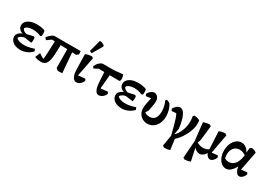

<svg xmlns="http://www.w3.org/2000/svg" viewBox="25 -1864 4464 3177"><g transform="rotate(30 2257.5 -275.5)"><path d="M236 14Q176 14 130.5 -4.5Q85 -23 59.5 -56Q34 -89 34 -133Q34 -174 73.5 -208Q113 -242 172 -253L176 -263L316 -294L337 -278Q340 -266 340.5 -249Q341 -232 338.5 -213.5Q336 -195 332 -181L196 -200Q176 -199 155 -190Q134 -181 117.5 -168Q101 -155 93 -139Q105 -117 146 -102.5Q187 -88 236 -88Q270 -88 302 -92Q334 -96 366.5 -104.5Q399 -113 433 -125L451 -86Q428 -57 392.5 -34.5Q357 -12 316 1Q275 14 236 14ZM236 -228 171 -234Q110 -240 75 -270Q40 -300 40 -347Q40 -390 68 -422.5Q96 -455 146 -473.5Q196 -492 261 -492Q312 -492 357 -484Q402 -476 421 -463Q427 -445 428.5 -417.5Q430 -390 427 -367L404 -352Q378 -363 353.5 -370.5Q329 -378 304.5 -381.5Q280 -385 251 -385Q197 -385 158.5 -369.5Q120 -354 108 -327Q113 -310 129 -295.5Q145 -281 169.5 -272Q194 -263 222 -261Z M520 -339 489 -377Q502 -396 521.5 -415Q541 -434 562.5 -449.5Q584 -465 602 -470H1109L1113 -408L1074 -379L604 -398ZM622 14Q599 14 569 8.5Q539 3 505 -10L544 -105Q567 -90 590 -76Q613 -62 636 -49Q642 -61 644 -86Q646 -111 647.5 -141Q649 -171 650 -197L660 -450L775 -448L767 -230Q765 -176 758 -131.5Q751 -87 736 -54Q721 -21 693.5 -3.5Q666 14 622 14ZM944 3 904 -30 900 -439 992 -442 1028 0Z M1302 14Q1258 14 1231 -34.5Q1204 -83 1202 -175L1195 -462Q1218 -473 1249.5 -480Q1281 -487 1317 -488L1344 -468L1265 -68L1235 -96L1405 -114L1420 -81Q1411 -54 1392 -32.5Q1373 -11 1350 1.5Q1327 14 1302 14ZM1283 -530 1240 -549 1300 -775Q1318 -776 1335 -771.5Q1352 -767 1367 -759Q1382 -751 1393 -742L1394 -719Z M1729 14Q1700 14 1679.5 -8.5Q1659 -31 1647 -73.5Q1635 -116 1632 -175L1618 -410L1729 -413L1699 -71L1663 -96L1836 -114L1851 -81Q1841 -54 1822 -32.5Q1803 -11 1778.5 1.5Q1754 14 1729 14ZM1436 -325 1412 -357Q1431 -402 1462 -432.5Q1493 -463 1528 -472H1746L1909 -489Q1916 -478 1920.5 -460Q1925 -442 1927 -422.5Q1929 -403 1927 -386L1911 -363L1512 -367Z M2172 14Q2112 14 2066.5 -4.5Q2021 -23 1995.5 -56Q1970 -89 1970 -133Q1970 -174 2009.5 -208Q2049 -242 2108 -253L2112 -263L2252 -294L2273 -278Q2276 -266 2276.5 -249Q2277 -232 2274.5 -213.5Q2272 -195 2268 -181L2132 -200Q2112 -199 2091 -190Q2070 -181 2053.5 -168Q2037 -155 2029 -139Q2041 -117 2082 -102.5Q2123 -88 2172 -88Q2206 -88 2238 -92Q2270 -96 2302.5 -104.5Q2335 -113 2369 -125L2387 -86Q2364 -57 2328.5 -34.5Q2293 -12 2252 1Q2211 14 2172 14ZM2172 -228 2107 -234Q2046 -240 2011 -270Q1976 -300 1976 -347Q1976 -390 2004 -422.5Q2032 -455 2082 -473.5Q2132 -492 2197 -492Q2248 -492 2293 -484Q2338 -476 2357 -463Q2363 -445 2364.5 -417.5Q2366 -390 2363 -367L2340 -352Q2314 -363 2289.5 -370.5Q2265 -378 2240.5 -381.5Q2216 -385 2187 -385Q2133 -385 2094.5 -369.5Q2056 -354 2044 -327Q2049 -310 2065 -295.5Q2081 -281 2105.5 -272Q2130 -263 2158 -261Z M2661 20Q2608 20 2565.5 -5Q2523 -30 2499 -72Q2475 -114 2475 -166Q2475 -186 2476.5 -204.5Q2478 -223 2482.5 -249.5Q2487 -276 2496 -317.5Q2505 -359 2520 -425L2537 -380L2415 -364L2398 -401Q2417 -438 2450 -462Q2483 -486 2512 -486Q2536 -486 2557 -471.5Q2578 -457 2591 -431Q2604 -405 2604 -371Q2604 -343 2597 -298.5Q2590 -254 2575 -183L2542 -127Q2555 -113 2580.5 -105Q2606 -97 2635 -97Q2703 -97 2737 -142Q2771 -187 2771 -276Q2771 -327 2759.5 -374.5Q2748 -422 2728 -463L2748 -487Q2768 -481 2785.5 -472.5Q2803 -464 2815 -454Q2843 -409 2858.5 -352.5Q2874 -296 2874 -236Q2874 -163 2846.5 -105Q2819 -47 2771 -13.5Q2723 20 2661 20Z M3105 224 3070 203 3109 -33 3112 23 3065 -162Q3045 -237 3029 -285.5Q3013 -334 2993 -371L2907 -364L2891 -401Q2912 -439 2942.5 -463Q2973 -487 3003 -487Q3060 -487 3099.5 -406Q3139 -325 3158 -168L3136 -39L3117 -38Q3158 -63 3190.5 -114Q3223 -165 3242.5 -229.5Q3262 -294 3262 -358Q3262 -388 3260 -412.5Q3258 -437 3253 -459L3270 -487Q3341 -484 3379 -458Q3382 -444 3383 -428.5Q3384 -413 3384 -387Q3384 -339 3367 -283Q3350 -227 3320.5 -170.5Q3291 -114 3252 -64Q3213 -14 3169 21L3182 -9L3211 208Q3188 216 3162.5 220Q3137 224 3105 224ZM3116 -20 3097 -55 3112 -73 3172 -42Z M3493 224 3463 208 3491 -181 3499 -16 3449 -462Q3464 -469 3483.5 -474.5Q3503 -480 3524.5 -483Q3546 -486 3567 -487L3595 -468L3566 -201L3541 -115L3547 -55L3602 201Q3589 209 3557 216Q3525 223 3493 224ZM3660 20Q3634 20 3607.5 7Q3581 -6 3559.5 -27.5Q3538 -49 3527 -76L3531 -135Q3543 -125 3563.5 -116Q3584 -107 3609 -101Q3634 -95 3656 -95Q3692 -95 3725 -107Q3758 -119 3774 -137L3780 -73Q3758 -30 3725 -5Q3692 20 3660 20ZM3856 14Q3824 14 3797.5 -18Q3771 -50 3764 -94L3766 -118L3748 -462Q3762 -470 3781 -476Q3800 -482 3821.5 -485Q3843 -488 3866 -488L3894 -468L3820 -70L3792 -95L3939 -111L3952 -76Q3937 -36 3910 -11Q3883 14 3856 14Z M4158 14Q4109 14 4069.5 -19Q4030 -52 4007 -108.5Q3984 -165 3984 -234Q3984 -306 4009.5 -364.5Q4035 -423 4078.5 -457.5Q4122 -492 4174 -492Q4229 -492 4272.5 -454.5Q4316 -417 4333 -355L4347 -311Q4320 -340 4283.5 -357Q4247 -374 4207 -374Q4139 -374 4098 -326.5Q4057 -279 4057 -199Q4057 -176 4059.5 -157.5Q4062 -139 4068 -126Q4085 -117 4104.5 -111.5Q4124 -106 4148 -106Q4190 -106 4224.5 -129.5Q4259 -153 4282.5 -195.5Q4306 -238 4315 -294L4323 -346L4320 -364L4333 -479L4362 -498Q4390 -496 4417 -486Q4444 -476 4457 -461L4380 -67L4360 -96L4500 -111L4515 -80Q4507 -55 4490.5 -33.5Q4474 -12 4454 1Q4434 14 4415 14Q4388 14 4367 -8Q4346 -30 4333.5 -68Q4321 -106 4320 -154L4351 -123H4286L4330 -141Q4293 -63 4250 -24.5Q4207 14 4158 14Z"/></g></svg>

Font: Eczar Medium
Style: Regular
Weight: 500
Designer: Vaibhav Singh
Foundry: Rosetta Type Foundry
Version: Version 2.000